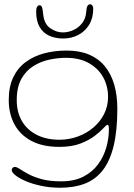

<svg xmlns="http://www.w3.org/2000/svg" viewBox="-20 -666 626 900"><path d="M262.5 214Q214 214 172.5 205Q131 196 100.2 182.8Q69.5 169.5 52.2 155.5Q35 141.5 35 131.5Q35 127 37 123.8Q39 120.5 42.2 118.5Q45.5 116.5 49.5 116.5Q58.5 116.5 73.8 126.8Q89 137 113.5 150.2Q138 163.5 175.5 173.8Q213 184 266.5 184Q328 184 370.8 162Q413.5 140 440 103.8Q466.5 67.5 478.5 24.5Q490.5 -18.5 490.5 -61Q490.5 -67.5 489.8 -71.8Q489 -76 487.8 -78.5Q486.5 -81 484 -81Q479 -81 464.8 -65.2Q450.5 -49.5 424.2 -29.2Q398 -9 357.2 6.8Q316.5 22.5 258.5 22.5Q180 22.5 127.2 -5.5Q74.5 -33.5 47.8 -83Q21 -132.5 21 -197.5Q21 -259.5 42 -303.5Q63 -347.5 100.5 -375.2Q138 -403 187.2 -416Q236.5 -429 292.5 -429Q353 -429 397.8 -410Q442.5 -391 471.8 -355Q501 -319 515.5 -269Q530 -219 530 -156.5Q530 -52.5 512.5 18.8Q495 90 461 133Q427 176 377.2 195Q327.5 214 262.5 214ZM258.5 -11Q303 -11 344 -25.8Q385 -40.5 417 -67.5Q449 -94.5 467.8 -131.2Q486.5 -168 486.5 -211.5Q486.5 -262.5 463.5 -304Q440.5 -345.5 396.5 -370.2Q352.5 -395 289 -395Q253 -395 212.8 -386.8Q172.5 -378.5 137.5 -357Q102.5 -335.5 80.5 -296.8Q58.5 -258 58.5 -197Q58.5 -139.5 83.2 -97.8Q108 -56 153 -33.5Q198 -11 258.5 -11ZM276 -485.5Q239.5 -485.5 210.8 -498.5Q182 -511.5 165.8 -539.5Q149.5 -567.5 149.5 -612Q149.5 -627.5 154.2 -634.5Q159 -641.5 165.5 -641.5Q172.5 -641.5 176.2 -633.2Q180 -625 182 -603Q186 -554.5 215 -534.2Q244 -514 274.5 -514Q299.5 -514 324 -525Q348.5 -536 365.5 -558Q382.5 -580 384.5 -613Q385.5 -632 390.5 -639Q395.5 -646 403 -646Q408.5 -646 412.8 -640.5Q417 -635 417 -625.5Q417 -581.5 397.8 -550Q378.5 -518.5 346.5 -502Q314.5 -485.5 276 -485.5Z"/></svg>

Font: Gluten Thin Thin
Style: Regular
Weight: 250
Version: Version 1.300